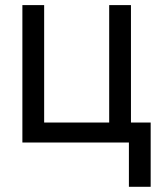

<svg xmlns="http://www.w3.org/2000/svg" viewBox="-20 -550 635 741"><path d="M485.4 -77.1H561.5V170.9H477.5V0H66.4V-530.3H150.4V-77.1H401.4V-530.3H485.4Z"/></svg>

Font: Pretendard JP
Style: Regular
Weight: 400
Designer: Base glyphs from Inter by Rasmus Andersson; Hangeul glyphs from Noto Sans CJK(Source Han Sans) by Jang Soo-young and Kan
Foundry: Kil Hyung-jin
Version: Version 1.309